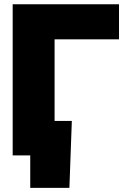

<svg xmlns="http://www.w3.org/2000/svg" viewBox="-20 -748 614 924"><path d="M552.7 -727.5V-558.6H242.7V0H41V-727.5ZM125.5 156.2V0H78.6V-166H325.7L314 156.2Z"/></svg>

Font: Inter 28pt Black
Style: Regular
Weight: 900
Designer: Rasmus Andersson
Foundry: rsms
Version: Version 4.001;git-66647c0bb